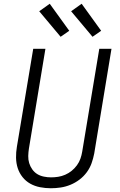

<svg xmlns="http://www.w3.org/2000/svg" viewBox="-20 -995 640 1023"><path d="M251 8Q222 8 193.5 2.5Q165 -3 141 -16.5Q117 -30 100 -51.5Q83 -73 74.5 -99Q66 -125 65.5 -154.5Q65 -184 70 -213L157 -735H222L134 -203Q131 -184 130.5 -164Q130 -144 135.5 -126Q141 -108 152 -92.5Q163 -77 178.5 -67.5Q194 -58 213.5 -54Q233 -50 252 -50Q271 -50 290 -53Q309 -56 327.5 -64Q346 -72 362 -85Q378 -98 390 -114.5Q402 -131 408.5 -149.5Q415 -168 418 -187L509 -735H574L482 -177Q477 -151 468 -125.5Q459 -100 442.5 -77.5Q426 -55 403.5 -38Q381 -21 355.5 -10.5Q330 0 303.5 4Q277 8 251 8ZM473 -799 359 -935 415 -975 519 -831ZM303 -799 189 -935 245 -975 349 -831Z"/></svg>

Font: Iosevka Curly LtExObl
Style: Regular
Weight: 300
Width: 7
Italic angle: -9°
Monospace: yes
Designer: Belleve Invis
Foundry: Belleve Invis
Version: Version 11.1.0; ttfautohint (v1.8.3)